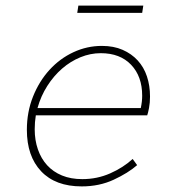

<svg xmlns="http://www.w3.org/2000/svg" viewBox="-20 -654 640 686"><path d="M272 12Q178 12 127 -42Q76 -96 76 -190Q76 -254 98 -309Q120 -364 157 -404.5Q194 -445 242.5 -467.5Q291 -490 344 -490Q386 -490 418 -476Q450 -462 472 -438Q494 -414 505 -381Q516 -348 516 -309Q516 -287 512.5 -268.5Q509 -250 506 -242H108Q106 -230 105 -217.5Q104 -205 104 -192Q104 -153 115.5 -120Q127 -87 148.5 -63.5Q170 -40 201.5 -27Q233 -14 274 -14Q327 -14 373.5 -34.5Q420 -55 454 -86L470 -64Q438 -36 386.5 -12Q335 12 272 12ZM340 -464Q303 -464 267.5 -449.5Q232 -435 202 -409Q172 -383 149 -347Q126 -311 114 -268H483Q488 -291 488 -312Q488 -381 448.5 -422.5Q409 -464 340 -464ZM256 -608 260 -634H492L488 -608Z"/></svg>

Font: Source Code Pro ExtraLight
Style: Italic
Weight: 200
Italic angle: -11°
Monospace: yes
Designer: Paul D. Hunt, Teo Tuominen
Foundry: Adobe Systems Incorporated
Version: Version 1.050;PS 1.000;hotconv 16.6.51;makeotf.lib2.5.65220